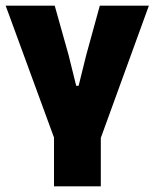

<svg xmlns="http://www.w3.org/2000/svg" viewBox="-20 -659 546 679"><path d="M176.5 -157.5 0 -639H173.5L222.5 -464.5L249.5 -355.5H258L285 -464.5L333 -639H506.5L331.5 -157.5ZM171 0V-313H336.5V0Z"/></svg>

Font: Anek Odia SemiCondensed ExtraBold
Style: Regular
Weight: 800
Width: 4
Designer: Yesha Goshar & Mahesh Sahu (Odia), Yesha Goshar (Latin)
Foundry: Ek Type
Version: Version 1.003